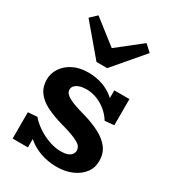

<svg xmlns="http://www.w3.org/2000/svg" viewBox="-187 -864 880 979"><g transform="rotate(30 252.5 -374.0)"><path d="M302 14Q267 14 234.5 6.5Q202 -1 173 -16Q144 -31 120 -53.5Q96 -76 78 -105L126 -106V1H36V-154L90 -158Q111 -133 143 -111.5Q175 -90 211.5 -77.5Q248 -65 280 -65Q302 -65 317.5 -70Q333 -75 341.5 -85.5Q350 -96 350 -109Q350 -121 343.5 -131Q337 -141 322 -149.5Q307 -158 281.5 -167.5Q256 -177 219 -187Q162 -203 121 -223.5Q80 -244 58 -274.5Q36 -305 36 -347Q36 -384 57 -415.5Q78 -447 115.5 -465.5Q153 -484 203 -484Q247 -484 285.5 -471Q324 -458 355 -432Q386 -406 407 -367L362 -365V-471H451V-317L397 -312Q378 -342 352.5 -362.5Q327 -383 297.5 -394Q268 -405 238 -405Q216 -405 198.5 -399.5Q181 -394 171.5 -384Q162 -374 162 -360Q162 -349 169.5 -339.5Q177 -330 192 -321.5Q207 -313 231 -304.5Q255 -296 288 -287Q344 -271 386.5 -249Q429 -227 452.5 -196Q476 -165 476 -120Q476 -80 453 -50Q430 -20 390.5 -3Q351 14 302 14ZM384 -762 423 -726 274 -551H211L63 -726L101 -762L243 -651Z"/></g></svg>

Font: BioRhyme
Style: Bold
Weight: 700
Designer: Aoife Mooney
Foundry: Aoife Mooney Type
Version: Version 1.600;gftools[0.9.33]